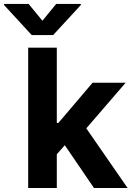

<svg xmlns="http://www.w3.org/2000/svg" viewBox="-85 -947 663 967"><path d="M187.6 -328H209.2L381.2 -530.3H547.8L318.4 -264.4H284.6L187.5 -154.8ZM56.9 -707H201.1V0H56.9ZM230.2 -232 326.4 -334.3 557.7 0H388.3ZM128.7 -842.5 197.8 -927.1H322.1V-921.8L182.8 -770.5H74.6L-64.7 -921.8V-927.1H59.2Z"/></svg>

Font: Pretendard GOV Variable
Style: Regular
Weight: 400
Designer: Base glyphs from Inter by Rasmus Andersson; Hangul glyphs from Noto Sans CJK(Source Han Sans) by Jang Soo-young and Kang
Foundry: Kil Hyung-jin
Version: Version 1.307;Glyphs 3.2 (3192)